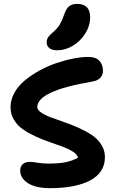

<svg xmlns="http://www.w3.org/2000/svg" viewBox="-20 -1020 593 988"><path d="M274.9 -761.2Q248.5 -761.2 234.4 -772.2Q220.2 -783.2 220.2 -801.8Q220.2 -817.4 228.3 -829.1Q236.3 -840.8 255.9 -856.9Q277.8 -877 288.6 -895.3Q299.3 -913.6 310.1 -944.8Q320.3 -976.1 335.9 -988Q351.6 -1000 377 -1000Q443.8 -1000 443.8 -931.2Q443.8 -887.7 418.9 -847.9Q394 -808.1 355 -784.7Q315.9 -761.2 274.9 -761.2ZM236.8 -51.8Q164.1 -51.8 124 -77.4Q84 -103 84 -142.1Q84 -163.1 96.7 -175Q109.4 -187 134.8 -187Q146.5 -187 173.8 -182.6Q201.2 -178.2 228 -178.2Q283.7 -178.2 318.8 -185.5Q354 -192.9 381.8 -209Q377 -225.6 355 -239.7Q333 -253.9 302 -265.4Q271 -276.9 234.6 -289.3Q198.2 -301.8 163.1 -317.9Q127.9 -334 98.9 -353.8Q69.8 -373.5 52 -403.3Q34.2 -433.1 34.2 -469.2Q34.2 -506.8 54.2 -542.7Q74.2 -578.6 107.7 -606.2Q141.1 -633.8 183.3 -657Q225.6 -680.2 270.3 -695.3Q314.9 -710.4 357.7 -718.8Q400.4 -727.1 435.1 -727.1Q473.6 -727.1 491.7 -707Q509.8 -687 509.8 -655.8Q509.8 -634.3 495.8 -619.4Q481.9 -604.5 454.1 -600.1Q171.9 -552.2 171.9 -469.2Q171.9 -454.6 191.2 -441.2Q210.4 -427.7 241 -416.3Q271.5 -404.8 308.6 -392.1Q345.7 -379.4 383.1 -362.8Q420.4 -346.2 450.9 -326.4Q481.4 -306.6 500.7 -276.9Q520 -247.1 520 -211.9Q520 -132.3 444.8 -92Q369.6 -51.8 236.8 -51.8Z"/></svg>

Font: Shantell Sans Irregular Bouncy
Style: Regular
Weight: 600
Designer: Stephen Nixon, Anya Danilova, Shantell Martin
Foundry: Arrow Type
Version: Version 1.006;[9816181b4]